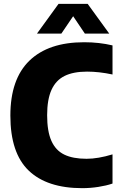

<svg xmlns="http://www.w3.org/2000/svg" viewBox="-20 -970 627 1000"><path d="M34 -368Q34 -558 133.2 -654Q232.5 -750 418 -750Q497 -750 566 -733.5V-582Q496 -597 433.5 -597Q362 -597 316.5 -574.5Q271 -552 248.2 -502Q225.5 -452 225.5 -370Q225.5 -286 247.8 -236.2Q270 -186.5 314.8 -164.8Q359.5 -143 431 -143Q490.5 -143 566 -166V-14Q534 -3 492 3.5Q450 10 408.5 10Q225 10 129.5 -81.5Q34 -173 34 -368ZM549 -795H422L361 -885.5L299.5 -795H172.5L285 -950H436.5Z"/></svg>

Font: Encode Sans Semi Condensed ExBd
Style: Regular
Weight: 800
Width: 4
Designer: Multiple Designers
Foundry: Impallari Type
Version: Version 2.000